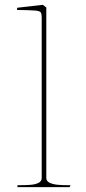

<svg xmlns="http://www.w3.org/2000/svg" viewBox="-20 -772 356 792"><path d="M104 -746Q86 -744 77 -743Q68 -742 51 -740L50 -731Q107 -730 125 -728.5Q143 -727 147.5 -721.5Q152 -716 152 -699V-38Q152 -24 138.5 -17.5Q125 -11 105 -9.5Q85 -8 52 -8V0H267L271 -8H263Q235 -8 216 -10Q197 -12 184 -18.5Q171 -25 171 -38V-741L157 -752Q139 -750 130 -749Q121 -748 104 -746Z"/></svg>

Font: TMT Limkin
Style: Regular
Weight: 400
Designer: Gabriel Drozdov
Version: Version 1.000;Glyphs 3.1.2 (3151)